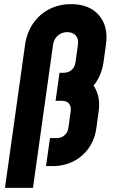

<svg xmlns="http://www.w3.org/2000/svg" viewBox="-20 -786 543 926"><path d="M4 120 101 -571Q109.5 -629.5 140 -673.5Q170.5 -717.5 217.8 -741.8Q265 -766 323 -766Q411 -766 457.2 -712.5Q503.5 -659 491 -571L479 -485Q473 -442.5 453.5 -406.2Q434 -370 404 -346L409 -400Q435.5 -375.5 449.2 -337.2Q463 -299 456 -250L445 -170Q437.5 -114 408.5 -72.5Q379.5 -31 334.5 -8Q289.5 15 234 15H202L221 -120H253Q276 -120 291.5 -133.8Q307 -147.5 310 -170L321 -250Q324 -272.5 312.8 -286.2Q301.5 -300 278 -300H248L267 -435H287Q310 -435 325.5 -448.8Q341 -462.5 344 -485L356 -571Q360 -598 345.5 -614.5Q331 -631 304 -631Q278 -631 259 -614.5Q240 -598 236 -571L139 120Z"/></svg>

Font: Mohave Light
Style: Bold Italic
Weight: 700
Italic angle: -8°
Version: Version 2.003